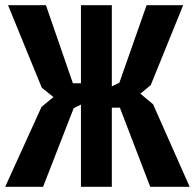

<svg xmlns="http://www.w3.org/2000/svg" viewBox="-25 -720 751 740"><path d="M287 -700H406V-387L435 -401L540 -700H681L556 -392L516 -359L565 -318L706 0H554L437 -305H406V0H287V-317L259 -303L141 0H-5L135 -308L181 -346L136 -382L6 -700H152L256 -399H287Z"/></svg>

Font: PT Sans Narrow
Style: Bold
Weight: 700
Width: 3
Designer: A.Korolkova, O.Umpeleva, V.Yefimov
Foundry: ParaType Ltd
Version: Version 2.003W OFL